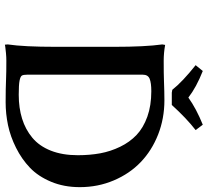

<svg xmlns="http://www.w3.org/2000/svg" viewBox="-52 -793 851 787"><g transform="rotate(90 373.5 -399.5)"><path d="M368.2 -50.8Q422.4 -50.8 466.3 -64.5Q510.3 -78.1 544.4 -106.4Q578.6 -134.8 597.4 -182.1Q616.2 -229.5 616.2 -293Q616.2 -342.3 608.4 -384.8Q600.6 -427.2 581.5 -466.6Q562.5 -505.9 533.2 -533.7Q503.9 -561.5 458.3 -577.9Q412.6 -594.2 354 -594.2Q319.8 -594.2 303 -587.4Q286.1 -580.6 286.1 -559.1V-85.9Q286.1 -69.8 289.8 -63.7Q293.5 -57.6 310.5 -54.2Q327.6 -50.8 368.2 -50.8ZM229 -645Q284.2 -645 308.1 -646Q357.9 -647.9 391.1 -647.9Q465.8 -647.9 531.5 -622.1Q597.2 -596.2 644.5 -550.8Q691.9 -505.4 719.5 -440.4Q747.1 -375.5 747.1 -300.8Q747.1 -236.3 725.1 -183.6Q703.1 -130.9 667.7 -96.9Q632.3 -63 585.9 -39.8Q539.6 -16.6 492.9 -6.8Q446.3 2.9 398.9 2.9Q344.7 2.9 298.8 1Q278.8 0 229 0Q214.4 0 197.8 1.5Q181.2 2.9 171.9 4.4L163.1 5.9L162.1 -5.9Q171.9 -72.3 171.9 -202.1V-442.9Q171.9 -568.8 162.1 -639.2L164.1 -650.9Q196.8 -645 229 -645ZM359.9 -678.2 348.1 -680.2Q315.4 -721.7 247.1 -775.9L271 -805.2Q337.9 -778.8 379.9 -746.1Q425.8 -778.8 491.2 -805.2L513.2 -775.9Q465.3 -738.8 410.2 -678.2Z"/></g></svg>

Font: Linear Smooth
Style: Bold
Weight: 700
Designer: Philipp H. Poll, Flanker
Foundry: Philipp H. Poll, reworked by Flanker
Version: Version 1.061 | FøM Fix